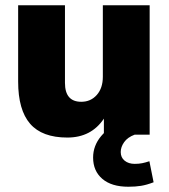

<svg xmlns="http://www.w3.org/2000/svg" viewBox="-20 -512 641 730"><path d="M236 11Q140 11 94.5 -41.5Q49 -94 49 -202V-492H227V-197Q227 -125 289 -125Q325 -125 348 -151Q371 -177 371 -220V-492H549V0H375V-61Q327 11 236 11ZM468 198Q404 198 369 168Q334 138 334 87Q334 42 364.5 5.5Q395 -31 444 -48L492 0Q465 10 452 28.5Q439 47 439 66Q439 87 454 99Q469 111 492 111Q508 111 520.5 108.5Q533 106 548 101L564 181Q538 191 516.5 194.5Q495 198 468 198Z"/></svg>

Font: Nunito Sans Black
Style: Regular
Weight: 900
Designer: Vernon Adams
Foundry: Vernon Adams
Version: Version 3.006; ttfautohint (v1.8.3)